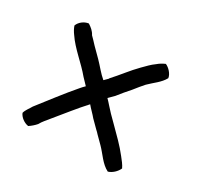

<svg xmlns="http://www.w3.org/2000/svg" viewBox="-95 -590 616 601"><g transform="rotate(30 213.5 -290.0)"><path d="M34 -125C39 -112 55 -100 70 -98C79 -104 87 -111 94 -119C101 -132 110 -141 121 -155C146 -185 176 -224 204 -254C212 -244 227 -230 234 -221L260 -195C264 -191 268 -188 271 -184L296 -159C316 -139 331 -112 357 -99C371 -103 385 -116 391 -130C386 -141 377 -152 369 -162C349 -188 323 -213 300 -236L275 -261C265 -271 252 -287 241 -298L259 -316C271 -331 283 -346 295 -359C306 -373 315 -384 324 -394C342 -412 363 -425 375 -447C373 -462 358 -477 346 -482C337 -478 328 -473 320 -466C306 -456 297 -446 283 -432C260 -409 239 -380 215 -354V-353L202 -340C185 -354 170 -374 155 -389L124 -420C115 -430 107 -438 101 -444C95 -456 85 -464 74 -471C58 -469 43 -457 38 -443C41 -434 46 -425 52 -417C76 -381 115 -352 143 -318L164 -296C159 -291 154 -286 150 -281C118 -244 81 -195 52 -158C46 -147 37 -137 34 -125Z"/></g></svg>

Font: Comica
Style: Rg
Weight: 400
Designer: Jasper
Foundry: KineticPlasma Fonts/Cannot Into Space Fonts
Version: Version 0.89